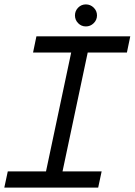

<svg xmlns="http://www.w3.org/2000/svg" viewBox="-21 -848 609 868"><path d="M332.3 -743.2Q317.9 -757.8 317.9 -778.3Q317.9 -798.8 332.3 -813.5Q346.7 -828.1 367.2 -828.1Q387.7 -828.1 402.6 -813.5Q417.5 -798.8 417.5 -778.3Q417.5 -757.8 402.6 -743.2Q387.7 -728.5 367.2 -728.5Q346.7 -728.5 332.3 -743.2ZM422.9 0H-1.5L14.2 -73.2H187L300.8 -610.4H128.4L143.6 -683.6H567.9L552.7 -610.4H375.5L261.7 -73.2H438.5Z"/></svg>

Font: Anka/Coder Condensed
Style: Italic
Weight: 400
Width: 4
Italic angle: -12°
Monospace: yes
Version: Version 001.100